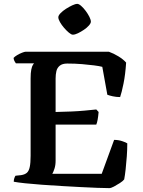

<svg xmlns="http://www.w3.org/2000/svg" viewBox="-20 -971 737 991"><path d="M544 0Q522 0 482.5 -1.5Q443 -3 394.5 -5.5Q346 -8 295 -11Q244 -14 196 -17.5Q148 -21 110 -25Q72 -29 51 -33Q51 -43 54 -51.5Q57 -60 60 -64L89 -67Q108 -70 118.5 -79Q129 -88 133.5 -109Q138 -130 138 -167V-566Q138 -595 141.5 -612Q145 -629 150 -636.5Q155 -644 156 -644H62Q58 -649 54.5 -656Q51 -663 50 -672Q56 -679 68.5 -686.5Q81 -694 94 -699Q107 -704 112 -704H542Q567 -695 591.5 -680Q616 -665 631 -648Q627 -586 617.5 -539.5Q608 -493 600 -470Q580 -470 562 -474Q544 -478 534 -482L508 -626Q493 -630 466 -633.5Q439 -637 403.5 -640Q368 -643 327 -643Q302 -643 288.5 -632Q275 -621 271 -603.5Q267 -586 267 -566V-393Q311 -394 347.5 -395.5Q384 -397 416 -400Q448 -403 477 -406L489 -393Q487 -370 484 -353.5Q481 -337 477 -328H267V-141Q267 -118 261 -100Q255 -82 250 -74H505L569 -249Q591 -249 610.5 -242.5Q630 -236 637 -231Q637 -199 634.5 -164Q632 -129 628.5 -97.5Q625 -66 621 -45Q614 -36 598.5 -26Q583 -16 568 -8Q553 0 544 0ZM356 -792Q348 -792 335.5 -802.5Q323 -813 310.5 -827.5Q298 -842 289.5 -857Q281 -872 281 -882Q281 -891 292.5 -903Q304 -915 320.5 -925.5Q337 -936 353 -943.5Q369 -951 379 -951Q387 -951 399 -940.5Q411 -930 422.5 -914.5Q434 -899 441.5 -884Q449 -869 449 -859Q449 -851 439 -839.5Q429 -828 413.5 -817.5Q398 -807 382.5 -799.5Q367 -792 356 -792Z"/></svg>

Font: Texturina Medium 12pt SemiBold
Style: Regular
Weight: 600
Version: Version 1.002